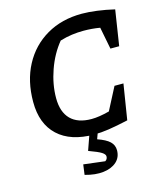

<svg xmlns="http://www.w3.org/2000/svg" viewBox="-129 -758 910 1079"><g transform="rotate(-15 326.0 -218.0)"><path d="M343 10Q206 10 132 -59Q58 -128 58 -255Q58 -377 107 -469Q156 -561 244.5 -612.5Q333 -664 450 -664Q489 -664 538 -657.5Q587 -651 638 -639L606 -433H555L530 -561Q484 -569 434 -569Q401 -569 367 -564.5Q333 -560 297 -549Q246 -487 217 -404.5Q188 -322 188 -243Q188 -162 229.5 -120Q271 -78 351 -78Q394 -78 455 -94L523 -225H575L542 -19Q475 -4 428.5 3Q382 10 343 10ZM322 -15H371L351 40Q400 57 421.5 77.5Q443 98 443 128Q443 169 415 194.5Q387 220 339 226Q291 232 231 215L239 156L363 171Q377 163 377 146Q377 134 358.5 122Q340 110 285 90Z"/></g></svg>

Font: Piazzolla SC SemiBold
Style: Italic
Weight: 600
Italic angle: -11.3°
Designer: Juan Pablo del Peral
Foundry: Huerta Tipografica
Version: Version 1.330